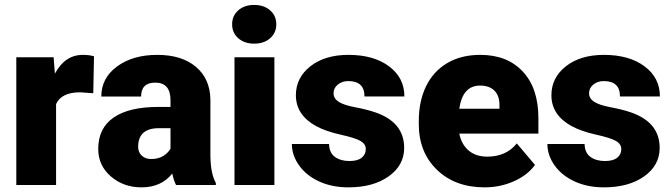

<svg xmlns="http://www.w3.org/2000/svg" viewBox="-20 -765 2779 794"><path d="M365.7 -379.4 311.5 -383.3Q233.9 -383.3 211.9 -334.5V0H47.4V-528.3H201.7L207 -460.4Q248.5 -538.1 322.8 -538.1Q349.1 -538.1 368.7 -532.2Z M708 0Q699.2 -16.1 692.4 -47.4Q647 9.8 565.4 9.8Q490.7 9.8 438.5 -35.4Q386.2 -80.6 386.2 -148.9Q386.2 -234.9 449.7 -278.8Q513.2 -322.8 634.3 -322.8H685.1V-350.6Q685.1 -423.3 622.1 -423.3Q563.5 -423.3 563.5 -365.7H398.9Q398.9 -442.4 464.1 -490.2Q529.3 -538.1 630.4 -538.1Q731.4 -538.1 790 -488.8Q848.6 -439.5 850.1 -353.5V-119.6Q851.1 -46.9 872.6 -8.3V0ZM605 -107.4Q635.7 -107.4 656 -120.6Q676.3 -133.8 685.1 -150.4V-234.9H637.2Q551.3 -234.9 551.3 -157.7Q551.3 -135.3 566.4 -121.3Q581.5 -107.4 605 -107.4Z M1114.7 0H949.7V-528.3H1114.7ZM939.9 -664.6Q939.9 -699.7 965.3 -722.2Q990.7 -744.6 1031.2 -744.6Q1071.8 -744.6 1097.2 -722.2Q1122.6 -699.7 1122.6 -664.6Q1122.6 -629.4 1097.2 -606.9Q1071.8 -584.5 1031.2 -584.5Q990.7 -584.5 965.3 -606.9Q939.9 -629.4 939.9 -664.6Z M1492.7 -148.4Q1492.7 -169.4 1470.7 -182.1Q1448.7 -194.8 1387.2 -208.5Q1325.7 -222.2 1285.6 -244.4Q1245.6 -266.6 1224.6 -298.3Q1203.6 -330.1 1203.6 -371.1Q1203.6 -443.8 1263.7 -491Q1323.7 -538.1 1420.9 -538.1Q1525.4 -538.1 1588.9 -490.7Q1652.3 -443.4 1652.3 -366.2H1487.3Q1487.3 -429.7 1420.4 -429.7Q1394.5 -429.7 1377 -415.3Q1359.4 -400.9 1359.4 -379.4Q1359.4 -357.4 1380.9 -343.8Q1402.3 -330.1 1449.5 -321.3Q1496.6 -312.5 1532.2 -300.3Q1651.4 -259.3 1651.4 -153.3Q1651.4 -81.1 1587.2 -35.6Q1522.9 9.8 1420.9 9.8Q1353 9.8 1299.8 -14.6Q1246.6 -39.1 1216.8 -81.1Q1187 -123 1187 -169.4H1340.8Q1341.8 -132.8 1365.2 -116Q1388.7 -99.1 1425.3 -99.1Q1459 -99.1 1475.8 -112.8Q1492.7 -126.5 1492.7 -148.4Z M1983.9 9.8Q1862.3 9.8 1787.1 -62.7Q1711.9 -135.3 1711.9 -251.5V-265.1Q1711.9 -346.2 1741.9 -408.2Q1772 -470.2 1829.6 -504.2Q1887.2 -538.1 1966.3 -538.1Q2077.6 -538.1 2142.1 -469Q2206.5 -399.9 2206.5 -276.4V-212.4H1879.4Q1888.2 -168 1918 -142.6Q1947.8 -117.2 1995.1 -117.2Q2073.2 -117.2 2117.2 -171.9L2192.4 -83Q2161.6 -40.5 2105.2 -15.4Q2048.8 9.8 1983.9 9.8ZM1965.3 -411.1Q1893.1 -411.1 1879.4 -315.4H2045.4V-328.1Q2046.4 -367.7 2025.4 -389.4Q2004.4 -411.1 1965.3 -411.1Z M2549.3 -148.4Q2549.3 -169.4 2527.3 -182.1Q2505.4 -194.8 2443.8 -208.5Q2382.3 -222.2 2342.3 -244.4Q2302.2 -266.6 2281.2 -298.3Q2260.3 -330.1 2260.3 -371.1Q2260.3 -443.8 2320.3 -491Q2380.4 -538.1 2477.5 -538.1Q2582 -538.1 2645.5 -490.7Q2709 -443.4 2709 -366.2H2543.9Q2543.9 -429.7 2477.1 -429.7Q2451.2 -429.7 2433.6 -415.3Q2416 -400.9 2416 -379.4Q2416 -357.4 2437.5 -343.8Q2459 -330.1 2506.1 -321.3Q2553.2 -312.5 2588.9 -300.3Q2708 -259.3 2708 -153.3Q2708 -81.1 2643.8 -35.6Q2579.6 9.8 2477.5 9.8Q2409.7 9.8 2356.4 -14.6Q2303.2 -39.1 2273.4 -81.1Q2243.7 -123 2243.7 -169.4H2397.5Q2398.4 -132.8 2421.9 -116Q2445.3 -99.1 2481.9 -99.1Q2515.6 -99.1 2532.5 -112.8Q2549.3 -126.5 2549.3 -148.4Z"/></svg>

Font: Vazir Black
Style: Black
Weight: 900
Designer: Saber Rastikerdar
Foundry: Saber Rastikerdar
Version: Version 30.0.0